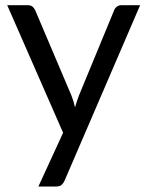

<svg xmlns="http://www.w3.org/2000/svg" viewBox="-20 -526 552 718"><path d="M221.5 149.5Q217 159.5 210.2 165.5Q203.5 171.5 189.5 171.5H123.5L216 -29.5L7 -506.5H84Q95.5 -506.5 102 -500.8Q108.5 -495 111.5 -488L247 -169Q251.5 -158 254.8 -147Q258 -136 260.5 -124.5Q264 -136 267.5 -147Q271 -158 275.5 -169.5L407 -488Q410 -496 417.2 -501.2Q424.5 -506.5 433 -506.5H504Z"/></svg>

Font: LatoHex
Style: Regular
Weight: 400
Designer: Lukasz Dziedzic
Foundry: tyPoland Lukasz Dziedzic
Version: Version 1.104; Western+Polish opensource